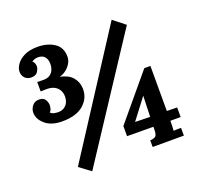

<svg xmlns="http://www.w3.org/2000/svg" viewBox="-101 -652 815 778"><g transform="rotate(-20 306.5 -263.0)"><path d="M126.1 -219.3Q79.9 -219.3 53.5 -241.8Q27.1 -264.4 27.1 -292.3Q27.1 -308.4 37.4 -321.4Q47.7 -334.4 64.5 -334.8Q85.4 -335.5 93 -323.2Q100.5 -311 100.5 -297.4Q100.5 -293.7 98.5 -284.9Q96.4 -276.1 90.2 -271Q95.7 -264 106.3 -262Q117 -260 123.2 -260Q144.8 -260 157.7 -274.1Q170.5 -288.2 170.5 -310.2Q170.5 -326 163.7 -338.1Q156.9 -350.2 143.7 -357.2Q130.5 -364.1 110.4 -364.1Q104.9 -364.1 97.2 -363.8Q89.5 -363.4 84.7 -363.4V-404.1Q91.7 -404.1 98.5 -403.7Q105.2 -403.4 111.1 -403.4Q130.2 -403.4 140.8 -411.4Q151.4 -419.5 155.8 -431.4Q160.2 -443.3 159.9 -454.3Q159.9 -474.9 150 -486.1Q140.1 -497.2 121.7 -497.2Q111.5 -497.2 104.5 -494.1Q97.5 -491 94.6 -488.1Q100.8 -483.7 103 -476.3Q105.2 -469 105.2 -465Q105.2 -455.4 97.2 -442.2Q89.1 -429 68.2 -429.4Q51.3 -430.1 41.4 -440.6Q31.5 -451 31.5 -467.9Q31.5 -482.2 42.4 -498.3Q53.2 -514.5 75.9 -526Q98.6 -537.6 133.8 -537.6Q176.4 -537.6 205.7 -518.3Q235.1 -499.1 235.1 -458.7Q235.1 -437.5 218.4 -418.2Q201.7 -399 177.9 -392.7Q213.4 -385.4 230.7 -365.6Q247.9 -345.8 249.4 -317.6Q251.2 -276.5 219.8 -247.9Q188.5 -219.3 126.1 -219.3ZM454.3 -538 505.3 -497.6 170.5 12.1 121.7 -24.2ZM434.2 3.3V-25.3Q448.8 -26 456.9 -31.5Q465 -37 465 -63.1V-72.6L351.7 -73.3V-117L511.6 -308.4H538V-114L582.3 -113.3V-71.9H538Q538 -59 537.6 -47.9Q537.2 -36.7 536.5 -29.3Q543.1 -30.1 553.4 -30.1Q563.6 -30.1 568.8 -30.1V3.3ZM466.4 -114.8 469.4 -205 401.9 -116.2Z"/></g></svg>

Font: Parastoo
Style: Regular
Weight: 400
Foundry: Saber Rastikerdar (saber.rastikerdar@gmail.com)
Version: Version 3.000